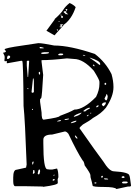

<svg xmlns="http://www.w3.org/2000/svg" viewBox="-21 -1224 900 1270"><path d="M231.4 -938.5H235.4Q259.8 -938.5 337.9 -922.9Q441.4 -922.9 606.4 -867.2Q677.7 -812.5 716.8 -733.4Q729.5 -688.5 729.5 -649.4V-646.5Q729.5 -586.9 679.7 -511.7Q649.4 -473.6 593.8 -443.4Q573.2 -425.8 527.3 -400.4Q504.9 -381.8 504.9 -376Q618.2 -213.9 662.1 -156.2Q702.1 -90.8 732.4 -90.8Q835 -85 835 -61.5Q837.9 -61.5 845.7 2.9Q844.7 9.8 835.9 9.8H825.2L749 26.4Q740.2 12.7 665 12.7Q591.8 12.7 591.8 3.9Q587.9 -17.6 578.1 -50.8L577.1 -60.5V-65.4Q577.1 -77.1 539.1 -129.9Q534.2 -157.2 525.4 -163.1Q491.2 -213.9 431.6 -338.9Q418.9 -354.5 408.2 -354.5L324.2 -334Q265.6 -334 265.6 -299.8V-277.3Q265.6 -104.5 292 -104.5L308.6 -102.5H324.2L356.4 -109.4Q365.2 -91.8 365.2 -51.8L360.4 -38.1L361.3 -13.7Q361.3 -1 265.6 11.7L260.7 9.8L156.2 7.8H80.1Q66.4 7.8 66.4 -26.4V-49.8Q66.4 -101.6 89.8 -101.6L151.4 -115.2L155.3 -135.7Q144.5 -431.6 134.8 -523.4Q132.8 -820.3 126 -820.3L121.1 -822.3L28.3 -805.7L23.4 -806.6L25.4 -819.3H9.8V-822.3H7.8L9.8 -839.8V-847.7Q9.8 -856.4 -1 -875Q18.6 -877.9 18.6 -885.7L9.8 -895.5V-897.5Q9.8 -906.2 127.9 -922.9ZM240.2 -909.2V-908.2L244.1 -904.3H267.6V-908.2L249 -913.1H244.1ZM251 -872.1Q252 -867.2 260.7 -867.2H264.6Q302.7 -868.2 303.7 -875L299.8 -878.9H272.5Q251 -877 251 -872.1ZM363.3 -861.3 368.2 -858.4H381.8Q395.5 -858.4 397.5 -865.2Q397.5 -870.1 380.9 -870.1Q367.2 -870.1 363.3 -861.3ZM529.3 -861.3 527.3 -860.4V-858.4Q535.2 -853.5 543 -853.5V-854.5Q543 -857.4 529.3 -861.3ZM25.4 -840.8V-835.9L30.3 -834Q39.1 -834 45.9 -844.7V-851.6L40 -856.4H33.2Q28.3 -856.4 25.4 -840.8ZM573.2 -842.8V-840.8Q613.3 -814.5 636.7 -794.9H641.6V-801.8Q641.6 -821.3 573.2 -842.8ZM253.9 -826.2V-815.4L264.6 -728.5Q256.8 -588.9 252 -576.2L244.1 -567.4V-550.8L253.9 -480.5Q253.9 -432.6 267.6 -432.6H269.5Q374 -447.3 374 -457Q438.5 -480.5 470.7 -499Q532.2 -499 614.3 -583Q636.7 -627.9 636.7 -668.9V-683.6Q636.7 -696.3 599.6 -755.9Q529.3 -834 467.8 -834L421.9 -837.9Q320.3 -826.2 253.9 -826.2ZM156.2 -819.3V-790L162.1 -714.8H165L171.9 -820.3L169.9 -822.3H160.2ZM592.8 -793 599.6 -786.1H604.5V-790L597.7 -796.9H595.7ZM235.4 -745.1V-740.2Q236.3 -730.5 240.2 -730.5L244.1 -733.4V-745.1L240.2 -749H238.3ZM197.3 -706.1 187.5 -614.3 192.4 -610.4H197.3L203.1 -615.2V-687.5Q203.1 -706.1 197.3 -706.1ZM670.9 -673.8V-665L674.8 -662.1H675.8L681.6 -667V-671.9L675.8 -676.8H674.8ZM160.2 -641.6V-637.7L163.1 -634.8H167V-637.7L163.1 -641.6ZM681.6 -600.6V-594.7L670.9 -573.2V-569.3L679.7 -559.6Q689.5 -559.6 691.4 -586.9Q688.5 -600.6 684.6 -600.6ZM652.3 -533.2Q655.3 -525.4 662.1 -521.5H664.1Q679.7 -533.2 679.7 -545.9L677.7 -546.9H675.8Q658.2 -546.9 652.3 -533.2ZM616.2 -519.5V-514.6H621.1Q631.8 -519.5 631.8 -526.4H627.9Q619.1 -526.4 616.2 -519.5ZM531.2 -491.2V-487.3H543Q549.8 -495.1 572.3 -505.9L573.2 -507.8V-511.7Q555.7 -511.7 531.2 -491.2ZM190.4 -501V-499L194.3 -496.1L197.3 -499V-501L194.3 -504.9ZM467.8 -455.1V-451.2Q505.9 -460 518.6 -477.5L517.6 -478.5H515.6Q475.6 -465.8 467.8 -455.1ZM575.2 -475.6V-473.6H582V-478.5H579.1ZM552.7 -457 554.7 -455.1H556.6L565.4 -461.9V-464.8H563.5Q556.6 -462.9 552.7 -457ZM406.2 -432.6V-430.7H416Q435.5 -433.6 435.5 -437.5L433.6 -439.5H429.7Q406.2 -437.5 406.2 -432.6ZM356.4 -422.9V-420.9H361.3Q381.8 -420.9 381.8 -427.7V-429.7H378.9Q371.1 -429.7 356.4 -422.9ZM447.3 -410.2 449.2 -409.2H450.2Q484.4 -416 484.4 -423.8L483.4 -425.8H481.4Q451.2 -418.9 447.3 -410.2ZM474.6 -328.1V-327.1Q474.6 -316.4 486.3 -307.6H491.2V-311.5Q481.4 -328.1 474.6 -328.1ZM192.4 -150.4V-136.7H197.3L201.2 -150.4L199.2 -156.2H197.3ZM228.5 -77.1V-75.2L233.4 -70.3H235.4Q241.2 -70.3 244.1 -88.9V-94.7L242.2 -102.5H238.3Q232.4 -102.5 228.5 -77.1ZM199.2 -99.6 196.3 -77.1V-75.2H203.1L208 -81.1V-85.9Q208 -98.6 203.1 -99.6ZM333 -65.4V-61.5H335.9L339.8 -65.4V-68.4H335.9ZM647.5 -54.7V-53.7L652.3 -47.9H654.3L659.2 -53.7V-60.5H652.3ZM784.2 -53.7V-47.9L792 -46.9H798.8L802.7 -49.8V-53.7L797.9 -58.6H793.9Q784.2 -57.6 784.2 -53.7ZM327.1 -31.2 329.1 -29.3H335.9L340.8 -34.2V-36.1L337.9 -40Q327.1 -40 327.1 -31.2ZM667 -43.9V-42L671.9 -37.1H694.3V-38.1Q692.4 -43.9 680.7 -43.9ZM786.1 -17.6V-16.6L791 -10.7H808.6Q821.3 -10.7 824.2 -17.6Q822.3 -23.4 813.5 -23.4H796.9Q786.1 -21.5 786.1 -17.6ZM603.5 -14.6Q603.5 -9.8 610.4 -9.8L617.2 -12.7L615.2 -17.6H606.4ZM390.6 -1053.7Q386.7 -1050.8 383.8 -1049.8Q392.6 -1060.5 396.5 -1062.5V-1063.5H386.7L377 -1061.5L376 -1059.6L382.8 -1049.8L386.7 -1043L351.6 -1003.9L339.8 -990.2L286.1 -1020.5L339.8 -1093.8Q340.8 -1096.7 341.8 -1099.1Q342.8 -1101.6 345.7 -1102.5Q384.8 -1137.7 397.9 -1159.7Q411.1 -1181.6 439.5 -1204.1Q464.8 -1193.4 479.5 -1176.8Q453.1 -1095.7 398.4 -1058.6V-1055.7L387.7 -1043.9L391.6 -1053.7ZM414.1 -1144.5Q433.6 -1166 416 -1164.1H413.1V-1161.1L418.9 -1152.3V-1151.4L414.1 -1149.4H403.3L400.4 -1146.5L399.4 -1144.5L400.4 -1142.6Q410.2 -1135.7 416 -1127.9Q416 -1133.8 430.7 -1127.9ZM394.5 -1107.4Q396.5 -1117.2 391.6 -1119.1H387.7L383.8 -1116.2Q380.9 -1104.5 391.6 -1105.5L394.5 -1106.4ZM356.4 -1031.2 354.5 -1027.3 360.4 -1019.5H362.3L359.4 -1031.2ZM378.9 -1052.7 374 -1047.9V-1045.9L377 -1041L379.9 -1044.9L380.9 -1049.8ZM382.8 -1128.9 379.9 -1127.9Q379.9 -1121.1 381.8 -1120.1L385.7 -1121.1V-1124ZM370.1 -1085H367.2V-1081.1L369.1 -1079.1H372.1V-1082Z"/></svg>

Font: Love Ya Like A Sister
Style: Regular
Weight: 400
Designer: Kimberly Geswein
Foundry: Kimberly Geswein
Version: Version 1.002 2007